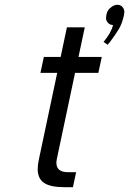

<svg xmlns="http://www.w3.org/2000/svg" viewBox="-20 -759 534 793"><path d="M216.3 -458H147L161.1 -523.9H230.5L256.3 -646H330.1L304.2 -523.9H400.4L386.2 -458H290L215.3 -105Q212.9 -94.2 212.9 -86.9Q212.9 -47.9 260.3 -47.9H294.4L281.2 14.2H247.1Q188 14.2 161.9 -3.7Q135.7 -21.5 135.7 -61Q135.7 -78.6 141.1 -103ZM493.7 -709 492.2 -697.3Q484.4 -661.6 471.2 -639.6Q455.1 -613.3 434.1 -585.4L424.3 -574.2L407.7 -585.9Q439.5 -624 446.8 -655.8Q433.6 -655.8 425.8 -665Q418 -674.3 418 -682.6Q418 -710.4 433.8 -724.9Q449.7 -739.3 463.9 -739.3Q478 -739.3 485.8 -730.2Q493.7 -721.2 493.7 -709Z"/></svg>

Font: Tuffy
Style: Italic
Weight: 400
Italic angle: -12°
Designer: Thatcher Ulrich, Karoly Barta and Michael Everson
Version: Version 001.271